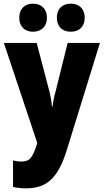

<svg xmlns="http://www.w3.org/2000/svg" viewBox="-20 -787 567 1047"><path d="M85 -690C85 -641 116 -614 160 -614C205 -614 236 -642 236 -690C236 -739 205 -767 160 -767C116 -767 85 -740 85 -690ZM290 -690C290 -642 320 -614 366 -614C412 -614 442 -642 442 -690C442 -739 412 -767 366 -767C321 -767 290 -740 290 -690ZM1 -553 183 -8 181 0C158 72 143 94 96 94C80 94 64 91 51 88V232C71 237 94 240 123 240C237 240 297 181 343 35L525 -553H349L283 -288C274 -256 269 -230 267 -207H263C262 -229 256 -262 249 -290L180 -553Z"/></svg>

Font: Noto Sans Sinhala UI Condensed Black
Style: Regular
Weight: 900
Width: 3
Designer: Jelle Bosma - Monotype Design Team
Foundry: Monotype Imaging Inc.
Version: Version 2.006